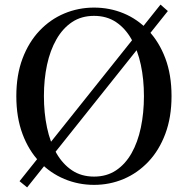

<svg xmlns="http://www.w3.org/2000/svg" viewBox="-20 -786 817 835"><path d="M710 -738 98 29 65 2 678 -766ZM171 -368Q171 -295 184.5 -231Q198 -167 225.5 -119.5Q253 -72 293.5 -45Q334 -18 389 -18Q444 -18 484.5 -45Q525 -72 552 -119.5Q579 -167 592.5 -231Q606 -295 606 -368Q606 -441 592.5 -504Q579 -567 552 -615Q525 -663 484.5 -690Q444 -717 389 -717Q334 -717 293.5 -690Q253 -663 225.5 -615Q198 -567 184.5 -504Q171 -441 171 -368ZM389 -753Q457 -753 517.5 -728Q578 -703 625 -653.5Q672 -604 699 -532.5Q726 -461 726 -368Q726 -276 699 -204Q672 -132 625 -82.5Q578 -33 517.5 -7.5Q457 18 389 18Q321 18 260 -7.5Q199 -33 152 -82Q105 -131 78 -203Q51 -275 51 -368Q51 -460 78 -531.5Q105 -603 152 -652.5Q199 -702 260 -727.5Q321 -753 389 -753Z"/></svg>

Font: Noto Serif KR ExtraLight SemiBold
Style: Regular
Weight: 600
Version: Version 2.002-H1;hotconv 1.1.0;makeotfexe 2.6.0